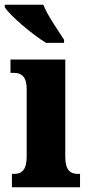

<svg xmlns="http://www.w3.org/2000/svg" viewBox="-40 -786 373 806"><path d="M153 -606H229V-619C205 -657 159 -721 142 -766H-20V-756C1 -721 95 -642 153 -606ZM10 0H296V-56H287C256 -56 234 -71 234 -127V-536H4V-480H19C49 -480 72 -465 72 -413V-129C72 -72 51 -56 19 -56H10Z"/></svg>

Font: Noto Serif Devanagari ExtraCondensed Black
Style: Regular
Weight: 900
Width: 2
Designer: Universal Thirst, Indian Type Foundry and the Monotype Design Team
Foundry: Monotype Imaging Inc.
Version: Version 2.004